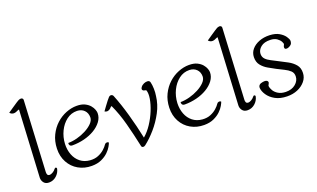

<svg xmlns="http://www.w3.org/2000/svg" viewBox="-77 -1128 2590 1569"><g transform="rotate(-20 1218.5 -344.0)"><path d="M78 -48 109 -629Q108 -630 104.5 -629.5Q101 -629 91 -624Q51 -603 25 -632Q41 -643 65 -659.5Q89 -676 110.5 -690Q132 -704 139 -706Q153 -711 163 -706Q173 -701 172 -688L140 -75Q139 -63 143.5 -52.5Q148 -42 164 -42Q174 -42 190 -51Q206 -60 218 -76Q223 -83 230.5 -80Q238 -77 236 -67Q229 -34 201.5 -9.5Q174 15 137 15Q107 15 92 -4.5Q77 -24 78 -48Z M514 -41Q554 -38 585.5 -51Q617 -64 639 -84Q661 -104 671 -120Q676 -129 687.5 -131Q699 -133 707 -125Q704 -115 692 -93.5Q680 -72 656.5 -49Q633 -26 597 -9.5Q561 7 512 7Q448 7 397 -22Q346 -51 317.5 -103.5Q289 -156 291 -223Q293 -287 318 -338Q343 -389 382 -424.5Q421 -460 468 -478.5Q515 -497 560 -497Q603 -497 630.5 -483.5Q658 -470 674 -451Q690 -432 696.5 -413.5Q703 -395 703 -383Q703 -344 678.5 -311Q654 -278 613.5 -254Q573 -230 523 -217.5Q473 -205 421 -205Q403 -205 397 -215.5Q391 -226 394 -235Q431 -235 472.5 -246Q514 -257 551 -276.5Q588 -296 611.5 -320.5Q635 -345 635 -371Q635 -409 611.5 -432.5Q588 -456 550 -457Q499 -458 458.5 -427Q418 -396 393.5 -345.5Q369 -295 366 -236Q364 -185 380.5 -142Q397 -99 431 -72Q465 -45 514 -41Z M978 -2Q968 6 957 4Q946 2 944 -9Q921 -117 895 -215Q869 -313 830 -397Q828 -397 824.5 -395.5Q821 -394 815 -386Q807 -377 792.5 -371.5Q778 -366 760 -376Q771 -391 786 -412Q801 -433 815 -450.5Q829 -468 835 -474Q846 -485 858 -482Q870 -479 874 -468Q908 -384 938 -277.5Q968 -171 990 -65Q1029 -98 1061 -146.5Q1093 -195 1114.5 -248Q1136 -301 1143.5 -347Q1151 -393 1141 -421Q1137 -424 1129.5 -425Q1122 -426 1115 -430Q1108 -435 1108 -443Q1108 -451 1115 -460Q1125 -474 1142.5 -481.5Q1160 -489 1176 -487.5Q1192 -486 1196 -470Q1202 -446 1203 -413Q1204 -380 1199 -351Q1191 -280 1156 -214Q1121 -148 1073.5 -93.5Q1026 -39 978 -2Z M1491 -41Q1531 -38 1562.5 -51Q1594 -64 1616 -84Q1638 -104 1648 -120Q1653 -129 1664.5 -131Q1676 -133 1684 -125Q1681 -115 1669 -93.5Q1657 -72 1633.5 -49Q1610 -26 1574 -9.5Q1538 7 1489 7Q1425 7 1374 -22Q1323 -51 1294.5 -103.5Q1266 -156 1268 -223Q1270 -287 1295 -338Q1320 -389 1359 -424.5Q1398 -460 1445 -478.5Q1492 -497 1537 -497Q1580 -497 1607.5 -483.5Q1635 -470 1651 -451Q1667 -432 1673.5 -413.5Q1680 -395 1680 -383Q1680 -344 1655.5 -311Q1631 -278 1590.5 -254Q1550 -230 1500 -217.5Q1450 -205 1398 -205Q1380 -205 1374 -215.5Q1368 -226 1371 -235Q1408 -235 1449.5 -246Q1491 -257 1528 -276.5Q1565 -296 1588.5 -320.5Q1612 -345 1612 -371Q1612 -409 1588.5 -432.5Q1565 -456 1527 -457Q1476 -458 1435.5 -427Q1395 -396 1370.5 -345.5Q1346 -295 1343 -236Q1341 -185 1357.5 -142Q1374 -99 1408 -72Q1442 -45 1491 -41Z M1805 -48 1836 -629Q1835 -630 1831.5 -629.5Q1828 -629 1818 -624Q1778 -603 1752 -632Q1768 -643 1792 -659.5Q1816 -676 1837.5 -690Q1859 -704 1866 -706Q1880 -711 1890 -706Q1900 -701 1899 -688L1867 -75Q1866 -63 1870.5 -52.5Q1875 -42 1891 -42Q1901 -42 1917 -51Q1933 -60 1945 -76Q1950 -83 1957.5 -80Q1965 -77 1963 -67Q1956 -34 1928.5 -9.5Q1901 15 1864 15Q1834 15 1819 -4.5Q1804 -24 1805 -48Z M2119 -381Q2119 -354 2135.5 -336.5Q2152 -319 2180 -305Q2208 -291 2240 -274Q2274 -257 2310 -237.5Q2346 -218 2370 -189.5Q2394 -161 2392 -117Q2391 -78 2365 -46.5Q2339 -15 2297.5 2.5Q2256 20 2206 19Q2145 18 2104 -5Q2063 -28 2041.5 -60.5Q2020 -93 2018 -121Q2016 -154 2059 -160Q2091 -165 2100 -150Q2105 -143 2100.5 -134Q2096 -125 2091 -114Q2093 -93 2106 -71.5Q2119 -50 2144.5 -35Q2170 -20 2208 -19Q2260 -18 2293 -45.5Q2326 -73 2327 -111Q2328 -141 2308.5 -159.5Q2289 -178 2259 -192.5Q2229 -207 2198 -223Q2168 -239 2135.5 -257.5Q2103 -276 2080.5 -304Q2058 -332 2059 -375Q2060 -413 2084 -441.5Q2108 -470 2149 -486Q2190 -502 2240 -500Q2290 -498 2321.5 -479.5Q2353 -461 2369 -438Q2385 -415 2386 -400Q2387 -392 2382.5 -378.5Q2378 -365 2355 -354Q2342 -348 2331 -349.5Q2320 -351 2318 -361Q2317 -368 2319.5 -375.5Q2322 -383 2326 -390Q2328 -397 2319 -414Q2310 -431 2289 -446Q2268 -461 2233 -462Q2180 -464 2150 -439.5Q2120 -415 2119 -381Z"/></g></svg>

Font: Diphylleia
Style: Regular
Weight: 400
Designer: Minha Hyung
Foundry: JAMO
Version: Version 1.000; ttfautohint (v1.8.4.7-5d5b);gftools[0.9.28]